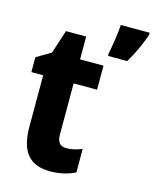

<svg xmlns="http://www.w3.org/2000/svg" viewBox="-115 -838 747 926"><g transform="rotate(15 258.0 -375.0)"><path d="M516 -749V-760H372C370 -720 358 -647 351 -613V-600H447C475 -647 499 -699 516 -749ZM272 -118C240 -118 225 -136 225 -174V-429H342V-549H225V-663H124L86 -546L14 -503V-429H73V-173C73 -44 124 10 225 10C274 10 316 -1 349 -18V-135C321 -124 296 -118 272 -118Z"/></g></svg>

Font: Noto Sans Gurmukhi Condensed ExtraBold
Style: Regular
Weight: 800
Width: 3
Designer: Jelle Bosma - Monotype Design Team
Foundry: Monotype Imaging Inc.
Version: Version 2.004